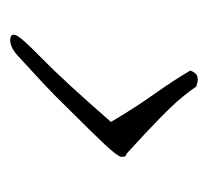

<svg xmlns="http://www.w3.org/2000/svg" viewBox="-36 -372 416 385"><g transform="rotate(90 172.5 -180.0)"><path d="M61 8Q47 8 51 -3Q53 -12 98 -56Q143 -100 225 -194Q198 -240 170 -279.5Q142 -319 122 -353Q124 -359 128 -363.5Q132 -368 140 -368Q145 -368 154 -365Q162 -353 176 -336Q190 -319 217 -292.5Q244 -266 289 -225Q294 -224 294.5 -221Q295 -218 295 -214Q292 -205 271 -182.5Q250 -160 202 -112Q172 -81 149 -59.5Q126 -38 91 -6Q75 8 61 8Z"/></g></svg>

Font: Corinthia
Style: Bold
Weight: 700
Designer: Robert E. Leuschke
Foundry: Robert E. Leuschke
Version: Version 1.013; ttfautohint (v1.8.3)